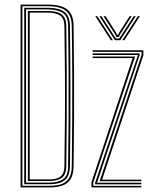

<svg xmlns="http://www.w3.org/2000/svg" viewBox="-20 -820 666 840"><path d="M70 0V-800H186Q223.2 -800 249 -791.8Q274.8 -783.5 288.1 -763.2Q301.5 -743 302 -707Q303.5 -597 304 -498.2Q304.5 -399.5 304 -301Q303.5 -202.5 302 -93Q301.5 -57.2 289.2 -37Q277 -16.8 253.4 -8.4Q229.8 0 195 0ZM78 -7H195Q218 -7 236.1 -10.9Q254.2 -14.8 267.1 -24.4Q280 -34 286.9 -50.8Q293.8 -67.5 294 -93Q295.2 -185.5 295.9 -285.4Q296.5 -385.2 296.1 -491.1Q295.8 -597 294 -707Q293.5 -739.8 281.2 -758.5Q269 -777.2 245.2 -785.1Q221.5 -793 186 -793H78ZM86 -14V-786H186Q221 -786 242.9 -778.1Q264.8 -770.2 275.2 -752.9Q285.8 -735.5 286 -707Q287 -636.8 287.6 -564.9Q288.2 -493 288.2 -417.6Q288.2 -342.2 287.8 -261.6Q287.2 -181 286 -93Q285.5 -62.8 275.1 -45.5Q264.8 -28.2 244.6 -21.1Q224.5 -14 195 -14ZM94 -21H195Q233 -21 255.2 -35.5Q277.5 -50 278 -93Q279.2 -181.2 279.9 -281.5Q280.5 -381.8 280.1 -489.4Q279.8 -597 278 -707Q277.5 -749.5 253.2 -764.2Q229 -779 186 -779H94ZM102 -28V-772H186Q212.5 -772 231.1 -766.4Q249.8 -760.8 259.8 -746.4Q269.8 -732 270 -706Q271.5 -611.2 272 -506.6Q272.5 -402 272 -296.6Q271.5 -191.2 270 -93.8Q269.5 -55 249.9 -41.5Q230.2 -28 195 -28ZM110 -35H195Q216.5 -35 231.2 -40.2Q246 -45.5 253.8 -58.4Q261.5 -71.2 261.8 -94Q263.5 -207 264.1 -304.8Q264.8 -402.5 264.1 -499.2Q263.5 -596 261.8 -706Q261.2 -739.5 242.5 -752.2Q223.8 -765 186 -765H110ZM415.8 -27.2 599.2 -579.2V-593.2H385.2V-600H607.2V-578L426.8 -34H598.2V-27.2ZM380.2 0V-23L560.2 -566H385.2V-572.8H571.2L388.2 -21.8V-6.8H598.2V0ZM396.2 -13.5V-20.8L583.2 -578.5V-579.5H385.2V-586.5H591.2V-579.8L404.5 -20.5H598.2V-13.5ZM397 -749H406L474 -644H465ZM415 -749H424L477.2 -666.5L487.5 -651.5H501.5L511.5 -666.5L565 -749H574L506 -644H483ZM433 -749H442L488.8 -675.8L491.5 -668H497.5L500.2 -675.8L547 -749H556L506.5 -671.2L499.5 -658.2H489.5L482.8 -671.2ZM583 -749H592L524 -644H515Z"/></svg>

Font: Big Shoulders Inline Text Thin Thin
Style: Regular
Weight: 250
Version: Version 2.002